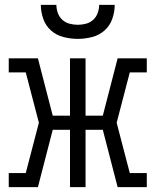

<svg xmlns="http://www.w3.org/2000/svg" viewBox="-20 -770 640 790"><path d="M16 0V-58H86L140 -265L86 -472H16V-530H136L197 -294H268V-530H332V-294H403L464 -530H584V-472H514L460 -265L514 -58H584V0H464L403 -236H332V0H268V-236H197L136 0ZM300 -610Q271 -610 241.5 -617.5Q212 -625 190 -644.5Q168 -664 158 -692.5Q148 -721 148 -750H212Q212 -733 218 -716.5Q224 -700 236.5 -688.5Q249 -677 266 -672.5Q283 -668 300 -668Q317 -668 334 -672.5Q351 -677 363.5 -688.5Q376 -700 382 -716.5Q388 -733 388 -750H452Q452 -721 442 -692.5Q432 -664 410 -644.5Q388 -625 358.5 -617.5Q329 -610 300 -610Z"/></svg>

Font: Iosevka Slab Light Extended
Style: Regular
Weight: 300
Width: 7
Monospace: yes
Designer: Belleve Invis
Foundry: Belleve Invis
Version: Version 11.1.0; ttfautohint (v1.8.3)